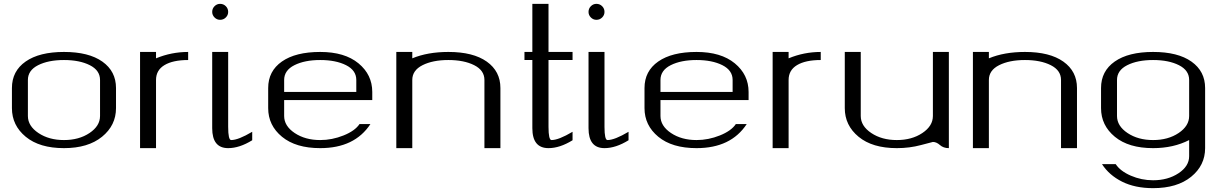

<svg xmlns="http://www.w3.org/2000/svg" viewBox="-20 -770 6367 998"><path d="M500 -167V-354.5Q500 -404.3 446.8 -431.2Q393.6 -458 312.5 -458Q231.4 -458 178.2 -431.2Q125 -404.3 125 -354.5V-167Q125 -115.2 179.7 -78.6Q234.4 -42 312.5 -42Q390.6 -42 445.3 -78.6Q500 -115.2 500 -167ZM583 -208Q583 -118.2 510.3 -59.1Q437.5 0 312.5 0Q185.5 0 113.8 -59.1Q42 -118.2 42 -208V-312.5Q42 -400.4 113.3 -450.2Q184.6 -500 312.5 -500Q441.4 -500 512.2 -449.7Q583 -399.4 583 -312.5Z M958 -500V-458Q878.9 -458 835 -431.6Q791 -405.3 791 -354.5V0H708V-500H791V-466.8Q871.1 -500 958 -500Z M1124 -750Q1141.6 -750 1153.8 -737.8Q1166 -725.6 1166 -708Q1166 -691.4 1153.8 -679.2Q1141.6 -667 1124 -667Q1107.4 -667 1095.2 -679.2Q1083 -691.4 1083 -708Q1083 -725.6 1095.2 -737.8Q1107.4 -750 1124 -750ZM1166 -500V-110.4Q1166 -42 1181.6 -42Q1218.8 -42 1291 -85V-41Q1224.6 0 1166 0Q1083 0 1083 -103.5V-500Z M1915 -250H1457V-167Q1457 -115.2 1511.7 -78.6Q1566.4 -42 1644.5 -42Q1706.1 -42 1765.6 -65.9Q1825.2 -89.8 1848.6 -125H1905.3Q1823.2 0 1644.5 0Q1517.6 0 1445.8 -59.1Q1374 -118.2 1374 -208V-312.5Q1374 -400.4 1445.3 -450.2Q1516.6 -500 1644.5 -500Q1771.5 -500 1843.3 -440.9Q1915 -381.8 1915 -292ZM1457 -292H1832V-354.5Q1832 -404.3 1778.8 -431.2Q1725.6 -458 1644.5 -458Q1563.5 -458 1510.3 -431.2Q1457 -404.3 1457 -354.5Z M2123 -500V-466.8Q2203.1 -500 2310.5 -500Q2439.5 -500 2510.3 -449.7Q2581.1 -399.4 2581.1 -312.5V0H2498V-354.5Q2498 -404.3 2444.8 -431.2Q2391.6 -458 2310.5 -458Q2229.5 -458 2176.3 -431.2Q2123 -404.3 2123 -354.5V0H2040V-500Z M2831.1 -750V-500H2956.1V-458H2831.1V-110.4Q2831.1 -42 2846.7 -42Q2883.8 -42 2956.1 -85Q2956.1 -85 2956.1 -41Q2889.6 0 2831.1 0Q2747.1 0 2747.1 -103.5V-458H2706.1V-500H2747.1V-750Z M3080.1 -750Q3097.7 -750 3109.9 -737.8Q3122.1 -725.6 3122.1 -708Q3122.1 -691.4 3109.9 -679.2Q3097.7 -667 3080.1 -667Q3063.5 -667 3051.3 -679.2Q3039.1 -691.4 3039.1 -708Q3039.1 -725.6 3051.3 -737.8Q3063.5 -750 3080.1 -750ZM3122.1 -500V-110.4Q3122.1 -42 3137.7 -42Q3174.8 -42 3247.1 -85V-41Q3180.7 0 3122.1 0Q3039.1 0 3039.1 -103.5V-500Z M3871.1 -250H3413.1V-167Q3413.1 -115.2 3467.8 -78.6Q3522.5 -42 3600.6 -42Q3662.1 -42 3721.7 -65.9Q3781.2 -89.8 3804.7 -125H3861.3Q3779.3 0 3600.6 0Q3473.6 0 3401.9 -59.1Q3330.1 -118.2 3330.1 -208V-312.5Q3330.1 -400.4 3401.4 -450.2Q3472.7 -500 3600.6 -500Q3727.5 -500 3799.3 -440.9Q3871.1 -381.8 3871.1 -292ZM3413.1 -292H3788.1V-354.5Q3788.1 -404.3 3734.9 -431.2Q3681.6 -458 3600.6 -458Q3519.5 -458 3466.3 -431.2Q3413.1 -404.3 3413.1 -354.5Z M4246.1 -500V-458Q4167 -458 4123 -431.6Q4079.1 -405.3 4079.1 -354.5V0H3996.1V-500H4079.1V-466.8Q4159.2 -500 4246.1 -500Z M4912.1 -500Q4912.1 -500 4912.1 0Q4883.8 0 4865.7 -16.1Q4847.7 -32.2 4829.1 -32.2Q4827.1 -32.2 4767.6 -16.1Q4708 0 4641.6 0Q4514.6 0 4442.9 -59.1Q4371.1 -118.2 4371.1 -208V-500H4454.1V-167Q4454.1 -115.2 4508.8 -78.6Q4563.5 -42 4641.6 -42Q4719.7 -42 4774.4 -78.6Q4829.1 -115.2 4829.1 -167V-500Z M5120.1 -500V-466.8Q5200.2 -500 5307.6 -500Q5436.5 -500 5507.3 -449.7Q5578.1 -399.4 5578.1 -312.5V0H5495.1V-354.5Q5495.1 -404.3 5441.9 -431.2Q5388.7 -458 5307.6 -458Q5226.6 -458 5173.3 -431.2Q5120.1 -404.3 5120.1 -354.5V0H5037.1V-500Z M6161.1 42V-42Q6079.1 0 5973.6 0Q5846.7 0 5774.9 -59.1Q5703.1 -118.2 5703.1 -208V-312.5Q5703.1 -400.4 5774.4 -450.2Q5845.7 -500 5973.6 -500Q6102.5 -500 6173.3 -449.7Q6244.1 -399.4 6244.1 -312.5V0Q6244.1 89.8 6171.4 148.9Q6098.6 208 5973.6 208Q5879.9 208 5812.5 174.3Q5745.1 140.6 5708 83H5779.3Q5802.7 119.1 5857.9 143.1Q5913.1 167 5973.6 167Q6050.8 167 6106 130.4Q6161.1 93.8 6161.1 42ZM6161.1 -167V-354.5Q6161.1 -404.3 6107.9 -431.2Q6054.7 -458 5973.6 -458Q5892.6 -458 5839.4 -431.2Q5786.1 -404.3 5786.1 -354.5V-167Q5786.1 -115.2 5840.8 -78.6Q5895.5 -42 5973.6 -42Q6051.8 -42 6106.4 -78.6Q6161.1 -115.2 6161.1 -167Z"/></svg>

Font: okolaks
Style: Regular
Weight: 500
Version: Version 000.6.0